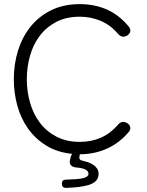

<svg xmlns="http://www.w3.org/2000/svg" viewBox="-20 -735 711 931"><path d="M280 156Q280 136 300 136Q353 135 378 130Q409 124 409 108Q409 81 348 77Q331 75 323 65Q315 55 320 38L325 20Q326 17 330 11Q258 4 204.5 -29Q151 -62 116 -111.5Q81 -161 64 -223Q47 -285 47 -351Q47 -425 68 -491.5Q89 -558 129.5 -607.5Q170 -657 229.5 -686Q289 -715 367 -715Q440 -715 500 -688Q560 -661 606 -604Q614 -593 611.5 -582Q609 -571 597 -563L596 -562Q586 -557 579 -557Q564 -557 552 -571Q517 -613 469 -633.5Q421 -654 367 -654Q301 -654 252.5 -628.5Q204 -603 172.5 -561Q141 -519 125.5 -464.5Q110 -410 110 -351Q110 -291 126 -236Q142 -181 174 -139Q206 -97 254.5 -72Q303 -47 367 -47Q423 -47 469.5 -67.5Q516 -88 552 -130Q563 -144 578 -144Q587 -144 596 -138H597Q609 -130 611.5 -118.5Q614 -107 605 -96Q560 -42 499 -14.5Q438 13 367 13Q367 17 366 20Q360 41 380 44Q392 47 406 51.5Q420 56 431.5 63.5Q443 71 450.5 82Q458 93 458 108Q458 146 413 161Q373 174 300 176Q280 176 280 156Z"/></svg>

Font: Higure Gothic
Style: Regular
Weight: 400
Designer: Yoshimichi Ohira
Foundry: Positype
Version: Version 1.000